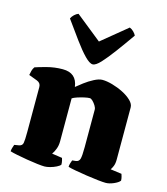

<svg xmlns="http://www.w3.org/2000/svg" viewBox="-117 -883 848 973"><g transform="rotate(15 307.5 -396.0)"><path d="M207 0Q195 0 169 -3Q143 -6 113.5 -11Q84 -16 59 -21Q34 -26 22 -30Q22 -38 25 -48Q28 -58 31 -66L55 -70Q72 -73 75 -88Q78 -103 78 -147V-382Q78 -403 58 -411L13 -428Q15 -440 18 -451Q21 -462 28 -472Q45 -478 86 -489Q127 -500 170 -500Q243 -500 252 -429Q265 -440 287.5 -457Q310 -474 335 -487Q360 -500 378 -500Q401 -500 431 -491.5Q461 -483 488.5 -469Q516 -455 534 -437.5Q552 -420 552 -402V-129Q552 -107 546 -93Q540 -79 535 -73L594 -65Q596 -60 598.5 -50Q601 -40 601 -31Q593 -20 570 -10Q547 0 528 0Q515 0 487 -3Q459 -6 426 -11Q393 -16 365.5 -21Q338 -26 326 -30Q326 -38 329 -48.5Q332 -59 335 -66L354 -68Q370 -70 374.5 -85.5Q379 -101 379 -147V-344Q379 -353 372 -364.5Q365 -376 356 -385Q347 -394 340 -394Q329 -394 311.5 -390Q294 -386 277 -380.5Q260 -375 251 -369V-143Q251 -121 243.5 -102Q236 -83 228 -73L282 -65Q283 -63 285.5 -52.5Q288 -42 288 -31Q283 -24 268 -16.5Q253 -9 236 -4.5Q219 0 207 0ZM309 -563Q293 -563 267 -589.5Q241 -616 208.5 -660.5Q176 -705 138 -758Q143 -769 153 -778.5Q163 -788 174 -792L310 -683L443 -792Q454 -788 464 -778Q474 -768 478 -759Q441 -706 408 -661.5Q375 -617 350 -590Q325 -563 309 -563Z"/></g></svg>

Font: Texturina Black
Style: Regular
Weight: 900
Designer: Guillermo Torres Carreño
Foundry: Omnibus-Type
Version: Version 1.002; ttfautohint (v1.8.3)